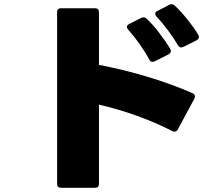

<svg xmlns="http://www.w3.org/2000/svg" viewBox="-20 -836 1040 908"><path d="M847 -614 909 -645C920 -651 924 -660 918 -671C892 -715 843 -776 806 -810C801 -814 797 -816 792 -816C788 -816 784 -815 780 -813L724 -784C717 -781 714 -776 714 -771C714 -767 716 -762 720 -758C753 -723 796 -667 821 -622C828 -612 836 -609 847 -614ZM795 -216C806 -211 815 -213 821 -224L899 -369C901 -373 902 -377 902 -380C902 -387 898 -392 891 -395C765 -451 599 -501 448 -529V-778C448 -790 442 -797 429 -797H269C256 -797 250 -790 250 -778V33C250 46 256 52 269 52H429C442 52 448 46 448 33V-341C567 -314 690 -270 795 -216ZM712 -546 777 -579C784 -583 788 -588 788 -594C788 -598 787 -601 785 -605C757 -652 710 -714 673 -748C668 -752 664 -754 659 -754C655 -754 651 -753 647 -751L590 -722C583 -718 580 -714 580 -709C580 -705 582 -701 586 -696C622 -656 660 -603 686 -554C692 -543 701 -541 712 -546Z"/></svg>

Font: LINE Seed JP_OTF ExtraBold
Style: Regular
Weight: 800
Designer: LY Corporation & Fontrix & Fontworks
Version: Version 1.013